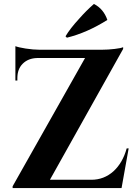

<svg xmlns="http://www.w3.org/2000/svg" viewBox="-20 -953 701 973"><path d="M312 -769Q335 -808 381 -858Q416 -898 456 -933Q505 -908 524 -852Q421 -787 319 -762ZM632 -201 596 0H44V-9L411 -659H169Q123 -658 95 -630Q68 -603 68 -557V-545H58V-719Q73 -713 110 -707Q149 -701 179 -701H498Q527 -701 561 -705Q595 -709 604 -714V-705L233 -42H443Q507 -42 555 -85Q602 -128 622 -201Z"/></svg>

Font: Cinzel Bold(RUS BY LYAJKA)
Style: Regular
Weight: 700
Designer: Natanael Gama
Version: Version 1.001;PS 001.001;hotconv 1.0.56;makeotf.lib2.0.21325